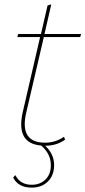

<svg xmlns="http://www.w3.org/2000/svg" viewBox="-20 -655 390 876"><path d="M180 -486 99 -138Q69 -4 186 -4Q233 -4 272 -31L277 -18Q239 10 186 10Q227 48 227 98Q227 145 198.5 173Q170 201 125 201Q63 201 40 155L50 144Q72 188 125 188Q163 188 187.5 164Q212 140 212 99Q212 47 168 9Q53 0 83 -140L163 -486H59L63 -500H167L197 -630L214 -635L183 -500H350L346 -486Z"/></svg>

Font: Elaine Sans Thin
Style: Italic
Weight: 250
Italic angle: -13°
Designer: Wei Huang
Foundry: Wei Huang
Version: Version 2.001;December 24, 2019;FontCreator 12.0.0.2547 64-b